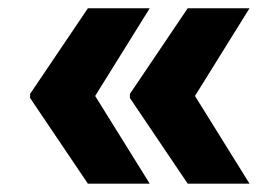

<svg xmlns="http://www.w3.org/2000/svg" viewBox="-20 -520 667 464"><path d="M192.4 -76.2 52.7 -283.2V-293L192.4 -500H341.8L210 -288.1L341.8 -76.2ZM433.6 -76.2 293.9 -283.2V-293L433.6 -500H583L451.2 -288.1L583 -76.2Z"/></svg>

Font: Pretendard JP ExtraBold
Style: Regular
Weight: 800
Designer: Base glyphs from Inter by Rasmus Andersson; Hangeul glyphs from Noto Sans CJK(Source Han Sans) by Jang Soo-young and Kan
Foundry: Kil Hyung-jin
Version: Version 1.309